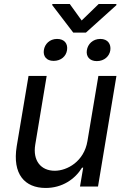

<svg xmlns="http://www.w3.org/2000/svg" viewBox="-20 -920 625 947"><path d="M411.2 -223.7C394.5 -123.9 311.8 -77.8 250 -77.8C181.5 -77.8 141 -127.8 153.8 -206.3L210.2 -545.5H120.7L62.5 -198.9C40.1 -60.7 102.3 7.1 205.3 7.1C287.6 7.1 350.5 -36.9 384.6 -93H390.3L374.6 0H463.4L554.3 -545.5H465.2ZM196.4 -673.3C191.8 -643.1 208.5 -619.7 244.3 -619.7C281.2 -619.7 306.5 -642.8 310.7 -673.3C315.3 -703.5 298.7 -728 261.4 -728C224.4 -728 200.6 -702.1 196.4 -673.3ZM237.9 -894.5 341.3 -759.2H403.8L554 -894.5V-900.2H466.6L382.8 -818.9L324.2 -900.2H237.9ZM408.4 -671.9C403.8 -643.1 420.5 -618.6 457.4 -618.6C494.7 -618.6 519.9 -643.1 524.1 -671.9C528.4 -702.1 512.1 -728 474.8 -728C437.5 -728 412.6 -702.1 408.4 -671.9Z"/></svg>

Font: Margiela Sans Text
Style: Italic
Weight: 400
Italic angle: -9.39999°
Designer: Stefan Endress, Andreas Faust
Version: Version 1.100;FEAKit 1.0